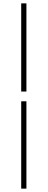

<svg xmlns="http://www.w3.org/2000/svg" viewBox="-20 -846 283 1141"><path d="M106 -302V-826H137V-302ZM106 275V-244H137V275Z"/></svg>

Font: Noto Sans TC Thin
Style: Regular
Weight: 100
Designer: Ryoko NISHIZUKA 西塚涼子 (kana, bopomofo & ideographs); Paul D. Hunt (Latin, Greek & Cyrillic); Sandoll Communications 산돌커뮤니
Foundry: Adobe
Version: Version 2.004-H2;hotconv 1.0.118;makeotfexe 2.5.65603